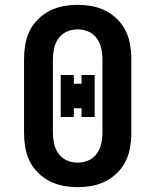

<svg xmlns="http://www.w3.org/2000/svg" viewBox="-20 -763 640 791"><path d="M300 8Q270 8 240.5 2.5Q211 -3 184.5 -16.5Q158 -30 136.5 -51.5Q115 -73 102 -99.5Q89 -126 84 -156Q79 -186 79 -215V-520Q79 -549 84 -579Q89 -609 102 -635.5Q115 -662 136.5 -683.5Q158 -705 184.5 -718.5Q211 -732 240.5 -737.5Q270 -743 300 -743Q330 -743 359.5 -737.5Q389 -732 415.5 -718.5Q442 -705 463.5 -683.5Q485 -662 498 -635.5Q511 -609 516 -579Q521 -549 521 -520V-215Q521 -186 516 -156Q511 -126 498 -99.5Q485 -73 463.5 -51.5Q442 -30 415.5 -16.5Q389 -3 359.5 2.5Q330 8 300 8ZM300 -93Q323 -93 344 -102Q365 -111 378.5 -129.5Q392 -148 397 -170.5Q402 -193 402 -215V-520Q402 -542 397 -564.5Q392 -587 378.5 -605.5Q365 -624 344 -633Q323 -642 300 -642Q277 -642 256 -633Q235 -624 221.5 -605.5Q208 -587 203 -564.5Q198 -542 198 -520V-215Q198 -193 203 -170.5Q208 -148 221.5 -129.5Q235 -111 256 -102Q277 -93 300 -93ZM316 -281V-317H284V-281H230V-454H284V-418H316V-454H370V-281Z"/></svg>

Font: Iosevka HT Extended
Style: Bold
Weight: 700
Width: 7
Monospace: yes
Designer: Belleve Invis
Foundry: Belleve Invis
Version: Version 32.3.0; ttfautohint (v1.8.4)